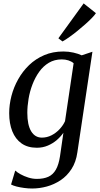

<svg xmlns="http://www.w3.org/2000/svg" viewBox="-20 -858 585 1128"><path d="M434.5 37Q426.5 94.5 400 135.2Q373.5 176 335.8 201Q298 226 254.8 237.8Q211.5 249.5 169 249.5Q146 249.5 121.8 246.2Q97.5 243 77.2 237.8Q57 232.5 45 226L69.5 144Q80.5 154.5 100.8 165.8Q121 177 146 185Q171 193 196.5 193Q236.5 193 264 180.5Q291.5 168 308.2 138.8Q325 109.5 332.5 60L352.5 -78Q337 -55.5 314 -35.5Q291 -15.5 261.2 -2.8Q231.5 10 196.5 10Q142.5 10 106.5 -15.5Q70.5 -41 52.2 -86.8Q34 -132.5 34 -193Q34 -243 47.2 -294.2Q60.5 -345.5 86.8 -392.2Q113 -439 151.2 -475.8Q189.5 -512.5 239.8 -534Q290 -555.5 352 -555.5Q383 -555.5 411.5 -549Q440 -542.5 460 -533L523 -554ZM412.5 -486.5Q400 -497.5 382 -503.2Q364 -509 343 -509Q300 -509 267 -489.2Q234 -469.5 210.2 -436.2Q186.5 -403 170.8 -362Q155 -321 147.8 -277.5Q140.5 -234 140.5 -195Q140.5 -159.5 146.2 -132.2Q152 -105 163.2 -86.5Q174.5 -68 190.2 -58.8Q206 -49.5 226 -49.5Q256 -49.5 282.8 -63.2Q309.5 -77 330 -99Q350.5 -121 362 -146ZM323 -633 471.5 -838 543.5 -780.5Q536 -769 519.5 -752Q503 -735 481 -715.5Q459 -696 435 -676.5Q411 -657 388.2 -640.8Q365.5 -624.5 347 -614.5Z"/></svg>

Font: Merriweather 48pt
Style: Italic
Weight: 400
Italic angle: -7.8°
Version: Version 2.101